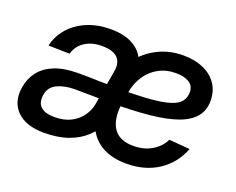

<svg xmlns="http://www.w3.org/2000/svg" viewBox="-93 -702 1075 874"><g transform="rotate(20 444.5 -265.0)"><path d="M183.6 7.8Q96.7 7.8 52.5 -35.9Q8.3 -79.6 20.5 -153.8Q27.8 -198.2 53.7 -231.2Q79.6 -264.2 125.5 -282.5Q171.4 -300.8 239.3 -300.8Q265.6 -301.3 289.3 -300.5Q313 -299.8 340.1 -299.1Q367.2 -298.3 402.8 -298.3L395.5 -225.1Q359.4 -225.1 321.5 -225.8Q283.7 -226.6 249 -226.6Q199.2 -226.1 164.3 -209.5Q129.4 -192.9 123 -154.3Q116.7 -115.2 137.5 -95.5Q158.2 -75.7 204.6 -75.7Q251 -75.7 283.7 -92.5Q316.4 -109.4 335.9 -137Q355.5 -164.6 360.8 -196.3L389.6 -363.3Q397.9 -408.2 374.8 -431.2Q351.6 -454.1 296.9 -454.1Q264.6 -454.1 238.8 -443.8Q212.9 -433.6 195.6 -415Q178.2 -396.5 171.4 -370.6L68.4 -372.6Q79.6 -421.9 112.8 -459.5Q146 -497.1 196.5 -518.3Q247.1 -539.6 310.1 -539.6Q373.5 -539.6 415 -517.6Q456.5 -495.6 474.4 -456.5Q492.2 -417.5 483.4 -365.7L444.8 -134.8L436.5 -133.3Q418.5 -91.3 384.5 -59.6Q350.6 -27.8 300.8 -10Q251 7.8 183.6 7.8ZM584 11.7Q516.1 11.7 468.3 -14.4Q420.4 -40.5 396 -92.3Q371.6 -144 374 -220.7Q376 -291 397.9 -349.6Q419.9 -408.2 458.5 -450.9Q497.1 -493.7 548.6 -517.1Q600.1 -540.5 661.6 -540.5Q716.8 -540.5 758.5 -522.2Q800.3 -503.9 824 -469.7Q847.7 -435.5 847.7 -387.2Q847.7 -341.3 821.5 -309.8Q795.4 -278.3 742.9 -259.5Q690.4 -240.7 611.6 -232.7Q532.7 -224.6 427.2 -224.6L438.5 -296.9Q529.3 -296.9 588.9 -302Q648.4 -307.1 682.9 -318.4Q717.3 -329.6 731.4 -348.1Q745.6 -366.7 745.6 -393.1Q745.6 -422.9 721.9 -438Q698.2 -453.1 657.2 -453.1Q610.4 -453.1 573.5 -432.9Q536.6 -412.6 512.7 -376.2Q488.8 -339.8 481 -291Q478 -272.9 475.1 -256.3Q472.2 -239.7 470.7 -226.3Q469.2 -212.9 469.2 -202.6Q469.2 -139.6 498.3 -107.4Q527.3 -75.2 586.4 -75.2Q638.2 -75.2 676.5 -98.1Q714.8 -121.1 731.9 -157.7L833 -149.4Q803.7 -73.7 738.8 -31Q673.8 11.7 584 11.7Z"/></g></svg>

Font: Inter 24pt Medium
Style: Italic
Weight: 500
Italic angle: -9.3988°
Designer: Rasmus Andersson
Foundry: rsms
Version: Version 4.001;git-66647c0bb